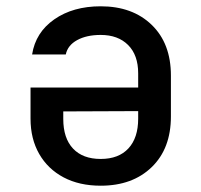

<svg xmlns="http://www.w3.org/2000/svg" viewBox="-20 -580 640 610"><path d="M300 -560Q401 -560 462 -501Q523 -442 523 -340V-210Q523 -108 462 -49Q401 10 300 10Q232 10 182 -16.5Q132 -43 104.5 -91Q77 -139 77 -203V-302H419V-347Q419 -405 387 -437Q355 -469 300 -469Q255 -469 225 -452.5Q195 -436 189 -407H82Q93 -477 152.5 -518.5Q212 -560 300 -560ZM181 -202Q181 -141 212 -108Q243 -75 300 -75Q357 -75 388 -108.5Q419 -142 419 -203V-227L181 -226Z"/></svg>

Font: JetBrains Mono SemiBold
Style: Regular
Weight: 472
Monospace: yes
Designer: Philipp Nurullin, Konstantin Bulenkov
Foundry: JetBrains
Version: Version 2.305; ttfautohint (v1.8.4.7-5d5b)